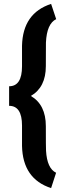

<svg xmlns="http://www.w3.org/2000/svg" viewBox="-20 -800 338 996"><path d="M245.1 175.8Q97.7 127.9 94.2 -43.5V-148.9Q94.2 -251 27.3 -251V-352.5Q94.2 -352.5 94.2 -456.1V-562.5Q98.1 -731.9 245.1 -779.8L271.5 -700.7Q222.7 -677.2 218.3 -579.1L217.8 -457Q217.8 -347.2 140.1 -302.2Q217.8 -256.8 217.8 -145.5Q217.8 -34.2 218.8 -18.1Q224.1 73.7 271 96.2Z"/></svg>

Font: Roboto Condensed
Style: Bold
Weight: 700
Designer: Google
Version: Version 2.134; 2016